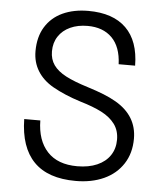

<svg xmlns="http://www.w3.org/2000/svg" viewBox="-53 -771 705 831"><g transform="rotate(5 300.0 -356.0)"><path d="M61.5 -234.5H131.5Q132.5 -148 177.5 -99.5Q222.5 -51 307.5 -51Q357.5 -51 394 -67Q430.5 -83 450 -112.2Q469.5 -141.5 469.5 -180.5Q469.5 -220.5 448.5 -248.5Q427.5 -276.5 390.5 -295.5Q353.5 -314.5 297.5 -331Q227.5 -353 175.5 -382.5Q131 -408 107.8 -445.8Q84.5 -483.5 84.5 -531.5Q84.5 -593.5 111.2 -637Q138 -680.5 186 -702.8Q234 -725 297.5 -725Q405 -725 461.8 -669.2Q518.5 -613.5 519.5 -506.5H448Q445 -582 406 -621Q367 -660 300 -660Q257.5 -660 224.8 -645Q192 -630 173.8 -602.2Q155.5 -574.5 155.5 -537Q155.5 -502.5 173.2 -477.5Q191 -452.5 227.2 -433.5Q263.5 -414.5 323.5 -396Q363.5 -383.5 393.5 -371.5Q423.5 -359.5 448.5 -345Q542 -290.5 542 -191Q542 -128 512 -81.8Q482 -35.5 428.8 -11.2Q375.5 13 306.5 13Q185.5 13 124.5 -49.5Q63.5 -112 61.5 -234.5Z"/></g></svg>

Font: JuliaMono Medium
Style: Regular
Weight: 500
Monospace: yes
Designer: cormullion
Foundry: corm
Version: Version 0.054; ttfautohint (v1.8.4)